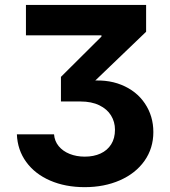

<svg xmlns="http://www.w3.org/2000/svg" viewBox="-20 -566 686 777"><path d="M48.3 -22.5H198.7Q200.7 4.9 217.5 25.4Q234.4 45.9 262 56.9Q289.6 67.9 323.2 67.9Q359.4 67.9 387 55.2Q414.6 42.5 429.9 18.1Q445.3 -6.3 445.3 -41Q445.3 -72.8 429.4 -98.6Q413.6 -124.5 382.1 -139.9Q350.6 -155.3 305.7 -155.3H226.6V-254.9L390.6 -418V-422.9H85V-545.9H571.3V-437.5L330.1 -206.1V-237.3Q409.2 -247.6 470.7 -222.9Q532.2 -198.2 566.4 -147.2Q600.6 -96.2 600.6 -31.7Q600.6 34.2 564.7 85Q528.8 135.7 465.3 163.6Q401.9 191.4 322.8 191.4Q244.6 191.4 183.1 164.8Q121.6 138.2 86.2 89.6Q50.8 41 48.3 -22.5Z"/></svg>

Font: Inter RS Variable
Style: Regular
Weight: 400
Designer: Rasmus Andersson (customised by Maria Ramos and Noel Pretorius)
Foundry: rsms
Version: Version 3.001;Glyphs 3.2.3 (3260)